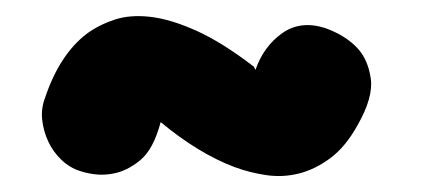

<svg xmlns="http://www.w3.org/2000/svg" viewBox="-20 -370 536 239"><path d="M425 -214Q410 -187 391 -173Q372 -159 352 -154Q332 -149 311.5 -152Q291 -155 272 -162Q227 -179 180 -218Q171 -184 154.5 -170.5Q138 -157 121 -154Q102 -150 80 -157Q67 -161 56.5 -171Q46 -181 40 -194Q34 -207 32.5 -221Q31 -235 36 -248Q54 -302 88 -328Q103 -339 122.5 -345.5Q142 -352 167.5 -349Q193 -346 225 -331.5Q257 -317 296 -287L298 -283Q308 -312 331 -328.5Q354 -345 385 -335Q410 -326 425 -310Q438 -296 441.5 -272.5Q445 -249 425 -214Z"/></svg>

Font: Sniglet
Style: ExtraBold
Weight: 800
Version: Version 2.000; ttfautohint (v0.95) -l 8 -r 50 -G 200 -x 14 -